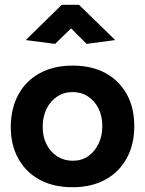

<svg xmlns="http://www.w3.org/2000/svg" viewBox="-20 -773 607 805"><path d="M284 12Q205 12 147 -19Q89 -50 57 -107.5Q25 -165 25 -242Q26 -320 57.5 -377.5Q89 -435 147.5 -466.5Q206 -498 284 -498Q364 -498 421.5 -467Q479 -436 511 -379Q543 -322 543 -244Q543 -167 511 -109Q479 -51 421 -19.5Q363 12 284 12ZM285 -99Q322 -99 349.5 -118Q377 -137 393 -170Q409 -203 409 -244Q409 -286 393 -318Q377 -350 349 -368.5Q321 -387 284 -387Q248 -387 219.5 -368Q191 -349 175 -316.5Q159 -284 159 -242Q159 -200 175 -168Q191 -136 220 -117.5Q249 -99 285 -99ZM278 -654 343 -589 463 -605 311 -753H239L88 -605L211 -589Z"/></svg>

Font: Catamaran
Style: Bold
Weight: 700
Designer: Pria Ravichandran
Version: Version 2.000